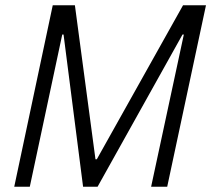

<svg xmlns="http://www.w3.org/2000/svg" viewBox="-20 -708 801 728"><path d="M34 0 180 -688H264L342 -104H347L674 -688H761L614 0H553L677 -577H672L350 0H295L221 -577H216L93 0Z"/></svg>

Font: Saira SemiCondensed Light
Style: Italic
Weight: 300
Width: 4
Italic angle: -12°
Designer: Hector Gatti with collaboration of the Omnibus-Type team
Foundry: Omnibus-Type
Version: Version 1.101